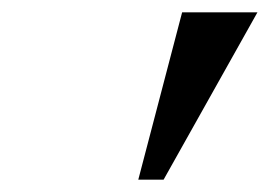

<svg xmlns="http://www.w3.org/2000/svg" viewBox="-20 -730 437 311"><path d="M204 -439 275 -710H397L245 -439Z"/></svg>

Font: Ibarra Real Nova Medium
Style: Italic
Weight: 500
Italic angle: -22°
Designer: Jose Maria Ribagorda & Octavio Pardo
Foundry: Octavio Pardo
Version: Version 2.000